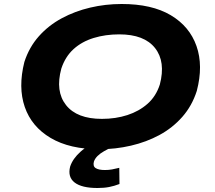

<svg xmlns="http://www.w3.org/2000/svg" viewBox="-20 -736 1074 961"><path d="M478 11Q329 11 233.5 -45.5Q138 -102 104 -200.5Q70 -299 102 -426Q126 -500 174.5 -554.5Q223 -609 289 -644.5Q355 -680 431.5 -698Q508 -716 589 -716Q740 -716 834.5 -660Q929 -604 963.5 -505.5Q998 -407 965 -281Q941 -206 892.5 -151Q844 -96 778.5 -60.5Q713 -25 635.5 -7Q558 11 478 11ZM490 -141Q559 -141 617.5 -160Q676 -179 718.5 -216.5Q761 -254 780 -313Q810 -427 756 -495.5Q702 -564 577 -564Q508 -564 449 -546Q390 -528 348.5 -490.5Q307 -453 287 -393Q256 -279 310.5 -210Q365 -141 490 -141ZM468 205Q389 205 353.5 177.5Q318 150 331 98Q344 58 384 22.5Q424 -13 498 -44L541 0Q520 10 500.5 21Q481 32 468 45Q455 58 450 73Q444 96 459 105.5Q474 115 505 115Q524 115 540.5 112Q557 109 577 104L578 185Q552 195 526.5 200Q501 205 468 205Z"/></svg>

Font: Nunito Sans 7pt Expanded ExtraBold
Style: Italic
Weight: 800
Width: 7
Italic angle: -9°
Designer: Vernon Adams
Foundry: Vernon Adams
Version: Version 3.101;gftools[0.9.27]